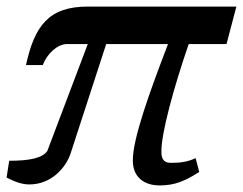

<svg xmlns="http://www.w3.org/2000/svg" viewBox="-23 -556 739 584"><path d="M463 8C509 8 541 -6 583 -33L572 -75C551 -65 528 -61 510 -61C495 -61 468 -55 468 -93C466 -146 506 -292 551 -422H666L696 -536H244C125 -536 82 -477 56 -358H107C120 -392 151 -422 181 -422H244L121 -97C106 -75 67 -67 5 -67L-3 -16C22 -3 44 5 66 5C133 5 176 -45 191 -87L300 -422H488C431 -273 381 -135 381 -68C381 -18 414 8 463 8Z"/></svg>

Font: Noto Serif Semi
Style: Italic
Weight: 600
Italic angle: -12°
Designer: Monotype Design Team
Foundry: Monotype Imaging Inc.
Version: Version 1.901